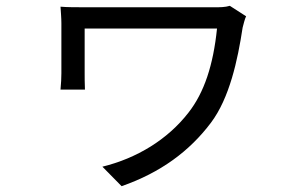

<svg xmlns="http://www.w3.org/2000/svg" viewBox="-20 -560 1040 660"><path d="M770 -540C754 -535 735 -535 718 -535H278C243 -535 210 -535 188 -537C189 -520 191 -499 191 -480V-308C191 -293 190 -272 188 -252H272C271 -272 271 -297 271 -308V-462H726C713 -336 682 -242 628 -173C556 -80 450 -16 332 13L398 80C533 33 632 -41 705 -138C769 -223 797 -353 814 -465C816 -473 822 -497 826 -504Z"/></svg>

Font: Squished Noto Sans CJK JP Regular
Style: Regular
Weight: 400
Designer: Ryoko NISHIZUKA (kana & ideographs); Paul D. Hunt (Latin, Greek & Cyrillic); Wenlong ZHANG (bopomofo); Sandoll Communica
Foundry: Adobe Systems Incorporated
Version: Version 1.004;PS 1.004;hotconv 1.0.82;makeotf.lib2.5.63406